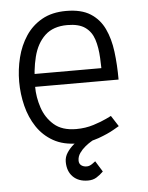

<svg xmlns="http://www.w3.org/2000/svg" viewBox="-50 -549 574 745"><g transform="rotate(-5 237.5 -176.5)"><path d="M235 -508V-453Q180 -453 148 -423Q116 -393 103 -341.5Q90 -290 90 -225L30 -250Q30 -298 41.5 -344Q53 -390 77.5 -427Q102 -464 141 -486Q180 -508 235 -508ZM373 -87 400 -45Q400 -45 377.5 -32Q355 -19 318 -5.5Q281 8 235 8V-48Q271 -48 302.5 -58Q334 -68 353.5 -77.5Q373 -87 373 -87ZM30 -250 90 -225Q90 -185 103.5 -144Q117 -103 148.5 -75.5Q180 -48 235 -48V8Q180 8 141 -14Q102 -36 77.5 -73Q53 -110 41.5 -156Q30 -202 30 -250ZM74 -275H405L415 -225H74ZM235 -508Q294 -508 329.5 -485.5Q365 -463 383.5 -424Q402 -385 408.5 -334Q415 -283 415 -225H353Q353 -273 351 -314.5Q349 -356 339 -387Q329 -418 304.5 -435.5Q280 -453 235 -453ZM297 0Q297 0 287.5 5.5Q278 11 265 21.5Q252 32 242.5 45.5Q233 59 233 75Q233 87 241.5 93.5Q250 100 263 100Q274 100 285.5 91.5Q297 83 297 83L323 125Q310 138 296 146.5Q282 155 263 155Q226 155 204.5 133.5Q183 112 183 75Q183 56 194 39.5Q205 23 220 10.5Q235 -2 246 -9Q257 -16 257 -16Z"/></g></svg>

Font: Epunda Slab Light
Style: Regular
Weight: 300
Designer: Simon Atzbach
Foundry: typofactur
Version: Version 1.102